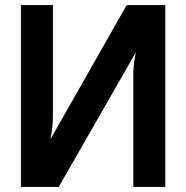

<svg xmlns="http://www.w3.org/2000/svg" viewBox="-20 -742 740 762"><path d="M213 0 519 -534C512 -497 509 -476 509 -439V0H636V-722H483L180 -189C187 -226 190 -246 190 -284V-722H63V0Z"/></svg>

Font: Perun SemiBold
Style: Regular
Weight: 600
Foundry: Copyright (c) Stefan Peev, Context Ltd, 2016
Version: Version 1.089